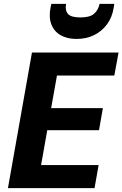

<svg xmlns="http://www.w3.org/2000/svg" viewBox="-20 -971 632 991"><path d="M21 0 145 -700H592L570 -581H274L244 -413H511L491 -299H224L192 -119H489L468 0ZM375 -770Q326 -770 292.5 -789.5Q259 -809 245 -845.5Q231 -882 241 -933L245 -951H321Q315 -918 330.5 -899.5Q346 -881 395 -881Q443 -881 465 -899.5Q487 -918 494 -951H570L567 -932Q559 -881 532 -845Q505 -809 465 -789.5Q425 -770 375 -770Z"/></svg>

Font: DM Sans 24pt Black
Style: Italic
Weight: 900
Italic angle: -10°
Designer: Colophon Foundry, Jonny Pinhorn
Foundry: Colophon Foundry
Version: Version 4.004;gftools[0.9.30]